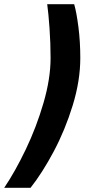

<svg xmlns="http://www.w3.org/2000/svg" viewBox="-52 -773 401 911"><path d="M329 -498Q329 -390 293 -273Q257 -156 203 -54.5Q149 47 93 118H-32Q20 41 70.5 -64.5Q121 -170 154.5 -285Q188 -400 188 -498Q188 -568 183 -639Q178 -710 172 -753H300Q311 -715 320 -645.5Q329 -576 329 -498Z"/></svg>

Font: Cairo
Style: Bold Italic
Weight: 700
Italic angle: -13°
Designer: Mohamed Gaber, Accademia di Belle Arti di Urbino and others
Foundry: Kief Type Foundry, Accademia di Belle Arti di Urbino and others
Version: Version 3.011